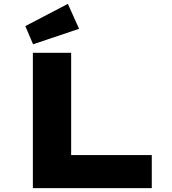

<svg xmlns="http://www.w3.org/2000/svg" viewBox="-20 -973 892 993"><path d="M150 0V-700H348V-171H765V0ZM151 -744 111 -838 331 -953 389 -824Z"/></svg>

Font: Lexend Tera ExtraBold
Style: Regular
Weight: 800
Designer: Bonnie Shaver-Troup, Thomas Jockin
Foundry: Lexend
Version: Version 1.007